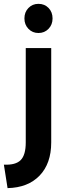

<svg xmlns="http://www.w3.org/2000/svg" viewBox="-40 -742 343 990"><path d="M158.2 -571.8Q127.4 -571.8 106.7 -593.3Q85.9 -614.7 85.9 -647Q85.9 -679.7 106.7 -700.9Q127.4 -722.2 158.2 -722.2Q189.9 -722.2 210.4 -700.9Q231 -679.7 231 -647Q231 -614.7 210.2 -593.3Q189.5 -571.8 158.2 -571.8ZM-1 228 -20 106.9Q40.5 109.9 66.7 83.5Q92.8 57.1 92.8 -7.8V-494.1H224.1V-7.8Q224.1 101.1 164.3 163.3Q104.5 225.6 -1 228Z"/></svg>

Font: Montserrat-Arabic Medium
Style: Regular
Weight: 500
Designer: Mohamed Gaber
Foundry: Kief Type Foundry
Version: Version 5.008;PS 005.008;hotconv 1.0.88;makeotf.lib2.5.64775